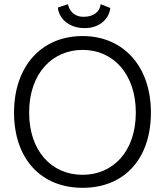

<svg xmlns="http://www.w3.org/2000/svg" viewBox="-20 -884 789 916"><path d="M256 -848C262 -790 315 -750 382 -750H386C457 -750 502 -797 506 -846L460 -864C458 -830 427 -804 382 -804H378C330 -804 310 -837 304 -864ZM374 -646C522 -646 628 -529 628 -347C628 -160 518 -50 374 -50C226 -50 119 -164 119 -347C119 -535 231 -646 374 -646ZM374 -712C177 -712 47 -567 47 -347C47 -127 175 12 374 12C575 12 700 -128 700 -347C700 -568 568 -712 374 -712Z"/></svg>

Font: Mint Spirit
Style: Regular
Weight: 400
Designer: HARENDAL Hirwen
Foundry: Arkandis Digital Foundry.
Version: Version 1.004;FFEdit